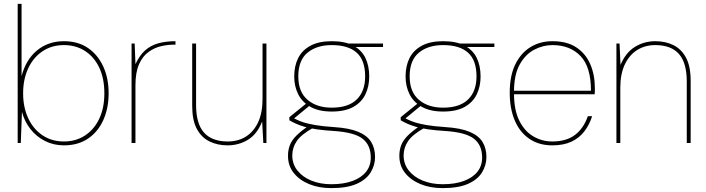

<svg xmlns="http://www.w3.org/2000/svg" viewBox="-20 -736 3634 988"><path d="M309 12Q256 12 211.5 -10.5Q167 -33 136.5 -72Q106 -111 93 -160L87 0H71V-716H91V-344Q113 -429 170.5 -476.5Q228 -524 309 -524Q381 -524 432 -489.5Q483 -455 511 -394.5Q539 -334 539 -256Q539 -179 511.5 -118Q484 -57 432.5 -22.5Q381 12 309 12ZM309 -8Q370 -8 417 -38.5Q464 -69 490.5 -124.5Q517 -180 517 -256Q517 -333 490.5 -388.5Q464 -444 417 -474Q370 -504 309 -504Q246 -504 198.5 -472Q151 -440 125 -384Q99 -328 99 -256Q99 -184 125 -128Q151 -72 198.5 -40Q246 -8 309 -8Z M657 0V-512H673L677 -406Q698 -451 726.5 -476.5Q755 -502 794 -513Q833 -524 883 -524V-506H870Q843 -506 809.5 -498.5Q776 -491 745.5 -469.5Q715 -448 696 -406.5Q677 -365 677 -297V0Z M1151 12Q1099 12 1057.5 -8.5Q1016 -29 992.5 -73.5Q969 -118 969 -191V-512H989V-196Q989 -99 1030 -53.5Q1071 -8 1152 -8Q1206 -8 1246 -33.5Q1286 -59 1308.5 -107.5Q1331 -156 1331 -228V-512H1351V0H1335L1329 -111Q1303 -45 1255.5 -16.5Q1208 12 1151 12Z M1685 232Q1621 232 1571 211.5Q1521 191 1491.5 154Q1462 117 1462 66Q1462 35 1472 10Q1482 -15 1505.5 -38.5Q1529 -62 1569 -89L1591 -78Q1530 -44 1507 -10Q1484 24 1484 64Q1484 108 1510.5 141.5Q1537 175 1582.5 193.5Q1628 212 1685 212Q1749 212 1794.5 195Q1840 178 1864 147.5Q1888 117 1888 75Q1888 11 1846 -22Q1804 -55 1698 -62Q1647 -65 1610 -70.5Q1573 -76 1547.5 -83.5Q1522 -91 1503 -99.5Q1484 -108 1469 -117V-133L1558 -205L1580 -198L1484 -119L1478 -133Q1492 -128 1506.5 -120.5Q1521 -113 1543 -106Q1565 -99 1602 -92.5Q1639 -86 1699 -82Q1778 -77 1824 -57.5Q1870 -38 1890 -5.5Q1910 27 1910 72Q1910 114 1887.5 151Q1865 188 1815.5 210Q1766 232 1685 232ZM1687 -162Q1621 -162 1578 -186Q1535 -210 1514.5 -251Q1494 -292 1494 -342Q1494 -397 1514.5 -437.5Q1535 -478 1578 -501Q1621 -524 1687 -524Q1756 -524 1798.5 -501Q1841 -478 1860.5 -437.5Q1880 -397 1880 -342Q1880 -292 1860.5 -251Q1841 -210 1798.5 -186Q1756 -162 1687 -162ZM1687 -182Q1773 -182 1816 -224.5Q1859 -267 1859 -343Q1859 -426 1815.5 -465Q1772 -504 1687 -504Q1610 -504 1562.5 -465Q1515 -426 1515 -343Q1515 -263 1562.5 -222.5Q1610 -182 1687 -182ZM1780 -494 1771 -512H1951V-494Z M2258 232Q2194 232 2144 211.5Q2094 191 2064.5 154Q2035 117 2035 66Q2035 35 2045 10Q2055 -15 2078.5 -38.5Q2102 -62 2142 -89L2164 -78Q2103 -44 2080 -10Q2057 24 2057 64Q2057 108 2083.5 141.5Q2110 175 2155.5 193.5Q2201 212 2258 212Q2322 212 2367.5 195Q2413 178 2437 147.5Q2461 117 2461 75Q2461 11 2419 -22Q2377 -55 2271 -62Q2220 -65 2183 -70.5Q2146 -76 2120.5 -83.5Q2095 -91 2076 -99.5Q2057 -108 2042 -117V-133L2131 -205L2153 -198L2057 -119L2051 -133Q2065 -128 2079.5 -120.5Q2094 -113 2116 -106Q2138 -99 2175 -92.5Q2212 -86 2272 -82Q2351 -77 2397 -57.5Q2443 -38 2463 -5.5Q2483 27 2483 72Q2483 114 2460.5 151Q2438 188 2388.5 210Q2339 232 2258 232ZM2260 -162Q2194 -162 2151 -186Q2108 -210 2087.5 -251Q2067 -292 2067 -342Q2067 -397 2087.5 -437.5Q2108 -478 2151 -501Q2194 -524 2260 -524Q2329 -524 2371.5 -501Q2414 -478 2433.5 -437.5Q2453 -397 2453 -342Q2453 -292 2433.5 -251Q2414 -210 2371.5 -186Q2329 -162 2260 -162ZM2260 -182Q2346 -182 2389 -224.5Q2432 -267 2432 -343Q2432 -426 2388.5 -465Q2345 -504 2260 -504Q2183 -504 2135.5 -465Q2088 -426 2088 -343Q2088 -263 2135.5 -222.5Q2183 -182 2260 -182ZM2353 -494 2344 -512H2524V-494Z M2822 12Q2753 12 2703.5 -22Q2654 -56 2628.5 -117Q2603 -178 2603 -259Q2603 -346 2631.5 -404.5Q2660 -463 2709.5 -493.5Q2759 -524 2823 -524Q2898 -524 2946 -492Q2994 -460 3017.5 -405.5Q3041 -351 3041 -283Q3041 -274 3041 -267.5Q3041 -261 3040 -251H2614V-269H3021Q3021 -392 2967 -448Q2913 -504 2823 -504Q2774 -504 2728.5 -480Q2683 -456 2654 -403.5Q2625 -351 2625 -264V-255Q2625 -170 2652 -115.5Q2679 -61 2724 -34.5Q2769 -8 2822 -8Q2894 -8 2938.5 -41.5Q2983 -75 3005 -138H3027Q3013 -94 2987 -60Q2961 -26 2920.5 -7Q2880 12 2822 12Z M3152 0V-512H3168L3173 -402Q3200 -466 3247.5 -495Q3295 -524 3352 -524Q3405 -524 3446 -503.5Q3487 -483 3510.5 -438.5Q3534 -394 3534 -321V0H3514V-316Q3514 -413 3473.5 -458.5Q3433 -504 3352 -504Q3300 -504 3259.5 -479Q3219 -454 3195.5 -405Q3172 -356 3172 -285V0Z"/></svg>

Font: DM Sans 12pt Thin
Style: Regular
Weight: 250
Version: Version 4.004;gftools[0.9.30]